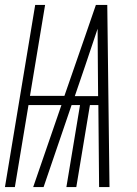

<svg xmlns="http://www.w3.org/2000/svg" viewBox="-32 -755 552 775"><path d="M-12 0 110 -735H150L89 -368H228L313 -613L355 -735H401L410 0H368L365 -331H331L276 0H236L291 -331H257L144 0H102L216 -331H83L28 0ZM364 -367 363 -490Q363 -527 362.5 -564.5Q362 -602 362 -639Q350 -602 337 -564.5Q324 -527 312 -490L270 -367Z"/></svg>

Font: Iosevka SS04 XLt Obl
Style: Regular
Weight: 200
Italic angle: -9°
Monospace: yes
Designer: Belleve Invis
Foundry: Belleve Invis
Version: Version 19.0.0; ttfautohint (v1.8.4)